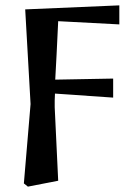

<svg xmlns="http://www.w3.org/2000/svg" viewBox="-20 -504 476 716"><path d="M69 180 94 -116 74 -469 425 -484V-413L197 -425Q194 -353 191 -300.5Q188 -248 186 -207L402 -211V-140L185 -155Q184 -142 184 -129.5Q184 -117 184 -104L197 170L84 192Z"/></svg>

Font: Source Serif 4 Semibold
Style: Regular
Weight: 600
Designer: Frank Grießhammer
Foundry: Adobe
Version: Version 4.005;hotconv 1.1.0;makeotfexe 2.6.0